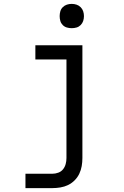

<svg xmlns="http://www.w3.org/2000/svg" viewBox="-20 -753 640 988"><path d="M111 215V141H250Q265 141 280 135.5Q295 130 304.5 118Q314 106 318 91Q322 76 322 60V-447H162V-520H404V60Q404 81 400.5 101.5Q397 122 388 141Q379 160 364 175Q349 190 330.5 199Q312 208 291 211.5Q270 215 250 215ZM349 -608Q336 -608 324 -611.5Q312 -615 303 -624Q294 -633 290.5 -645Q287 -657 287 -670Q287 -683 290.5 -695Q294 -707 303 -716Q312 -725 324 -729Q336 -733 349 -733Q362 -733 374 -729Q386 -725 395 -716Q404 -707 408 -695Q412 -683 412 -670Q412 -657 408 -645Q404 -633 395 -624Q386 -615 374 -611.5Q362 -608 349 -608Z"/></svg>

Font: Iosevka Plex Etoile
Style: Regular
Weight: 400
Designer: Belleve Invis
Foundry: Belleve Invis
Version: Version 25.1.1; ttfautohint (v1.8.4)